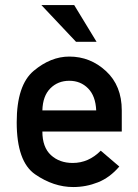

<svg xmlns="http://www.w3.org/2000/svg" viewBox="-20 -737 550 763"><path d="M463.9 -214.4H148.4Q148.4 -151.9 182.4 -120.6Q216.3 -89.4 269 -89.4Q332 -89.4 380.4 -138.2L454.1 -75.2Q416.5 -31.2 369.4 -12.5Q322.3 6.3 271 6.3Q192.9 6.3 119.6 -44.2Q46.4 -94.7 46.4 -251Q46.4 -398.9 114 -455.6Q181.6 -512.2 255.4 -512.2Q338.9 -512.2 401.4 -454.3Q463.9 -396.5 463.9 -298.3ZM148.4 -298.3H362.3Q359.9 -355.5 330.1 -385.7Q300.3 -416 255.4 -416Q210 -416 179.9 -385.7Q149.9 -355.5 148.4 -298.3ZM282.2 -570.8 144.5 -716.8H274.9L363.8 -570.8Z"/></svg>

Font: Alte DIN 1451 Mittelschrift
Style: Regular
Weight: 400
Designer: Peter Wiegel
Foundry: Peter Wiegel
Version: Version 1.002 September 20, 2019